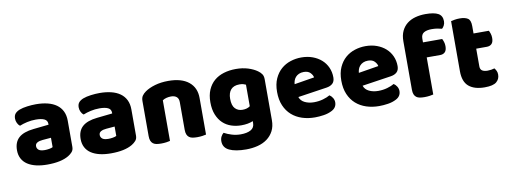

<svg xmlns="http://www.w3.org/2000/svg" viewBox="-66 -1057 4293 1616"><g transform="rotate(-10 2080.5 -249.0)"><path d="M260 -108Q277 -108 297.5 -111.5Q318 -115 328 -121V-201L256 -195Q228 -193 210 -183Q192 -173 192 -153Q192 -133 207.5 -120.5Q223 -108 260 -108ZM252 -501Q306 -501 350.5 -490Q395 -479 426.5 -456.5Q458 -434 475 -399.5Q492 -365 492 -318V-94Q492 -68 477.5 -51.5Q463 -35 443 -23Q378 16 260 16Q207 16 164.5 6Q122 -4 91.5 -24Q61 -44 44.5 -75Q28 -106 28 -147Q28 -216 69 -253Q110 -290 196 -299L327 -313V-320Q327 -349 301.5 -361.5Q276 -374 228 -374Q190 -374 154 -366Q118 -358 89 -346Q76 -355 67 -373.5Q58 -392 58 -412Q58 -438 70.5 -453.5Q83 -469 109 -480Q138 -491 177.5 -496Q217 -501 252 -501Z M804 -108Q821 -108 841.5 -111.5Q862 -115 872 -121V-201L800 -195Q772 -193 754 -183Q736 -173 736 -153Q736 -133 751.5 -120.5Q767 -108 804 -108ZM796 -501Q850 -501 894.5 -490Q939 -479 970.5 -456.5Q1002 -434 1019 -399.5Q1036 -365 1036 -318V-94Q1036 -68 1021.5 -51.5Q1007 -35 987 -23Q922 16 804 16Q751 16 708.5 6Q666 -4 635.5 -24Q605 -44 588.5 -75Q572 -106 572 -147Q572 -216 613 -253Q654 -290 740 -299L871 -313V-320Q871 -349 845.5 -361.5Q820 -374 772 -374Q734 -374 698 -366Q662 -358 633 -346Q620 -355 611 -373.5Q602 -392 602 -412Q602 -438 614.5 -453.5Q627 -469 653 -480Q682 -491 721.5 -496Q761 -501 796 -501Z M1448 -308Q1448 -339 1430.5 -353.5Q1413 -368 1383 -368Q1363 -368 1343.5 -363Q1324 -358 1310 -348V-1Q1300 2 1278.5 5Q1257 8 1234 8Q1212 8 1194.5 5Q1177 2 1165 -7Q1153 -16 1146.5 -31.5Q1140 -47 1140 -72V-372Q1140 -399 1151.5 -416Q1163 -433 1183 -447Q1217 -471 1268.5 -486Q1320 -501 1383 -501Q1496 -501 1557 -451.5Q1618 -402 1618 -314V-1Q1608 2 1586.5 5Q1565 8 1542 8Q1520 8 1502.5 5Q1485 2 1473 -7Q1461 -16 1454.5 -31.5Q1448 -47 1448 -72Z M1960 -501Q2017 -501 2063.5 -486.5Q2110 -472 2142 -449Q2162 -435 2173.5 -418Q2185 -401 2185 -374V-24Q2185 29 2165 67.5Q2145 106 2110.5 131.5Q2076 157 2029.5 169Q1983 181 1930 181Q1839 181 1787 156.5Q1735 132 1735 77Q1735 54 1744.5 36.5Q1754 19 1766 10Q1795 26 1831.5 37Q1868 48 1907 48Q1961 48 1993 30Q2025 12 2025 -28V-44Q1984 -26 1925 -26Q1880 -26 1839.5 -39.5Q1799 -53 1768.5 -81.5Q1738 -110 1719.5 -155Q1701 -200 1701 -262Q1701 -323 1720.5 -368Q1740 -413 1774.5 -442.5Q1809 -472 1856.5 -486.5Q1904 -501 1960 -501ZM2022 -356Q2015 -360 2001.5 -364Q1988 -368 1968 -368Q1919 -368 1894.5 -340.5Q1870 -313 1870 -262Q1870 -204 1894.5 -178.5Q1919 -153 1957 -153Q1998 -153 2022 -172Z M2547 16Q2488 16 2437.5 -0.5Q2387 -17 2349.5 -50Q2312 -83 2290.5 -133Q2269 -183 2269 -250Q2269 -316 2290.5 -363.5Q2312 -411 2347 -441.5Q2382 -472 2427 -486.5Q2472 -501 2519 -501Q2572 -501 2615.5 -485Q2659 -469 2690.5 -441Q2722 -413 2739.5 -374Q2757 -335 2757 -289Q2757 -255 2738 -237Q2719 -219 2685 -214L2438 -177Q2449 -144 2483 -127.5Q2517 -111 2561 -111Q2602 -111 2638.5 -121.5Q2675 -132 2698 -146Q2714 -136 2725 -118Q2736 -100 2736 -80Q2736 -35 2694 -13Q2662 4 2622 10Q2582 16 2547 16ZM2519 -377Q2495 -377 2477.5 -369Q2460 -361 2449 -348.5Q2438 -336 2432.5 -320.5Q2427 -305 2426 -289L2597 -317Q2594 -337 2575 -357Q2556 -377 2519 -377Z M3096 16Q3037 16 2986.5 -0.5Q2936 -17 2898.5 -50Q2861 -83 2839.5 -133Q2818 -183 2818 -250Q2818 -316 2839.5 -363.5Q2861 -411 2896 -441.5Q2931 -472 2976 -486.5Q3021 -501 3068 -501Q3121 -501 3164.5 -485Q3208 -469 3239.5 -441Q3271 -413 3288.5 -374Q3306 -335 3306 -289Q3306 -255 3287 -237Q3268 -219 3234 -214L2987 -177Q2998 -144 3032 -127.5Q3066 -111 3110 -111Q3151 -111 3187.5 -121.5Q3224 -132 3247 -146Q3263 -136 3274 -118Q3285 -100 3285 -80Q3285 -35 3243 -13Q3211 4 3171 10Q3131 16 3096 16ZM3068 -377Q3044 -377 3026.5 -369Q3009 -361 2998 -348.5Q2987 -336 2981.5 -320.5Q2976 -305 2975 -289L3146 -317Q3143 -337 3124 -357Q3105 -377 3068 -377Z M3390 -486Q3390 -537 3407.5 -573.5Q3425 -610 3455 -633.5Q3485 -657 3525.5 -668Q3566 -679 3612 -679Q3686 -679 3721 -659.5Q3756 -640 3756 -593Q3756 -573 3747.5 -557Q3739 -541 3729 -533Q3710 -538 3689.5 -541.5Q3669 -545 3642 -545Q3599 -545 3575 -530.5Q3551 -516 3551 -480V-448H3715Q3721 -437 3726.5 -420.5Q3732 -404 3732 -384Q3732 -349 3716.5 -333.5Q3701 -318 3675 -318H3560V-1Q3550 2 3528.5 5Q3507 8 3484 8Q3462 8 3444.5 5Q3427 2 3415 -7Q3403 -16 3396.5 -31.5Q3390 -47 3390 -72Z M3983 -167Q3983 -141 3999.5 -130Q4016 -119 4046 -119Q4061 -119 4077 -121.5Q4093 -124 4105 -128Q4114 -117 4120.5 -103.5Q4127 -90 4127 -71Q4127 -33 4098.5 -9Q4070 15 3998 15Q3910 15 3862.5 -25Q3815 -65 3815 -155V-583Q3826 -586 3846.5 -589.5Q3867 -593 3890 -593Q3934 -593 3958.5 -577.5Q3983 -562 3983 -512V-448H4114Q4120 -437 4125.5 -420.5Q4131 -404 4131 -384Q4131 -349 4115.5 -333.5Q4100 -318 4074 -318H3983Z"/></g></svg>

Font: Baloo Bhai
Style: Regular
Weight: 400
Designer: Supriya Tembe, Noopur Datye and Ek Type
Foundry: Ek Type
Version: Version 1.443;PS 1.000;hotconv 16.6.51;makeotf.lib2.5.65220;